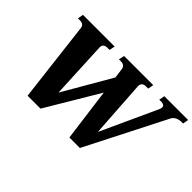

<svg xmlns="http://www.w3.org/2000/svg" viewBox="-101 -1048 1397 1397"><g transform="rotate(45 597.5 -349.5)"><path d="M1195 -700 1187 -656H1170Q1149 -656 1128 -646.5Q1107 -637 1097 -618L782 1H674L620 -407L377 1H244L170 -620Q168 -639 156 -647.5Q144 -656 127 -656H105L113 -700H439L430 -656H408Q363 -656 366 -614L387 -174L602 -545L592 -620Q589 -639 577 -647.5Q565 -656 549 -656H527L536 -700H836L828 -656H805Q784 -656 773 -645.5Q762 -635 763 -615L792 -174L991 -608Q997 -622 997 -630Q997 -644 987 -650Q977 -656 963 -656H942L950 -700Z"/></g></svg>

Font: Taviraj
Style: Bold Italic
Weight: 700
Italic angle: -12°
Designer: Katatrad Team
Foundry: CadsonDemak
Version: Version 1.001